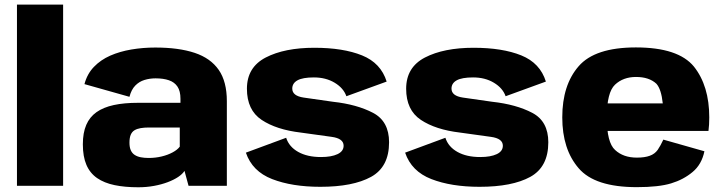

<svg xmlns="http://www.w3.org/2000/svg" viewBox="-20 -805 3130 832"><path d="M53.5 0H253.5V-785H53.5Z M579 6.5Q615 6.5 647.5 0.5Q680 -5.5 706.5 -15.5Q733 -25.5 751.8 -38Q770.5 -50.5 779.5 -64.5L797 0H963V-366.5Q963 -451.5 927.8 -502.2Q892.5 -553 823.5 -576Q754.5 -599 653 -599Q599.5 -599 549.2 -590.5Q499 -582 457.5 -563.8Q416 -545.5 386.8 -515Q357.5 -484.5 346 -440.5L541 -385.5Q549 -416.5 566 -434Q583 -451.5 606 -458.5Q629 -465.5 654 -465.5Q688 -465.5 712 -457.2Q736 -449 749 -429.8Q762 -410.5 762 -377V-359.5H578Q518 -359.5 473 -349.8Q428 -340 398.2 -319Q368.5 -298 353.8 -263.8Q339 -229.5 339 -179.5Q339 -126.5 354.5 -90.5Q370 -54.5 401 -33.2Q432 -12 476.5 -2.8Q521 6.5 579 6.5ZM624 -120.5Q605.5 -120.5 590 -123.5Q574.5 -126.5 563.5 -133.8Q552.5 -141 546.8 -153.8Q541 -166.5 541 -187Q541 -208 546.5 -221Q552 -234 562.8 -240.5Q573.5 -247 589.5 -249.8Q605.5 -252.5 625.5 -252.5H759V-169.5Q749 -156 728.2 -144.8Q707.5 -133.5 680.5 -127Q653.5 -120.5 624 -120.5Z M1368 4.5Q1509.5 4.5 1587.8 -38.5Q1666 -81.5 1666 -188.5Q1666 -279.5 1596.5 -316Q1527 -352.5 1423 -364Q1345 -375 1295.8 -382.2Q1246.5 -389.5 1246.5 -421Q1246.5 -444.5 1269.2 -457Q1292 -469.5 1340 -469.5Q1392 -469.5 1430.2 -446.5Q1468.5 -423.5 1481 -388L1655.5 -451.5Q1630.5 -532 1548.8 -565Q1467 -598 1342.5 -598Q1213 -598 1131.5 -555.8Q1050 -513.5 1050 -420.5Q1050 -328 1113.8 -285.5Q1177.5 -243 1283.5 -230.5Q1365 -219 1417 -212Q1469 -205 1469 -173.5Q1469 -149.5 1442.5 -137Q1416 -124.5 1371 -124.5Q1311.5 -124.5 1272 -146.8Q1232.5 -169 1220 -208L1045.5 -143.5Q1073 -62.5 1159.2 -29Q1245.5 4.5 1368 4.5Z M2058 4.5Q2199.5 4.5 2277.8 -38.5Q2356 -81.5 2356 -188.5Q2356 -279.5 2286.5 -316Q2217 -352.5 2113 -364Q2035 -375 1985.8 -382.2Q1936.5 -389.5 1936.5 -421Q1936.5 -444.5 1959.2 -457Q1982 -469.5 2030 -469.5Q2082 -469.5 2120.2 -446.5Q2158.5 -423.5 2171 -388L2345.5 -451.5Q2320.5 -532 2238.8 -565Q2157 -598 2032.5 -598Q1903 -598 1821.5 -555.8Q1740 -513.5 1740 -420.5Q1740 -328 1803.8 -285.5Q1867.5 -243 1973.5 -230.5Q2055 -219 2107 -212Q2159 -205 2159 -173.5Q2159 -149.5 2132.5 -137Q2106 -124.5 2061 -124.5Q2001.5 -124.5 1962 -146.8Q1922.5 -169 1910 -208L1735.5 -143.5Q1763 -62.5 1849.2 -29Q1935.5 4.5 2058 4.5Z M2739.5 6V-122Q2681 -122 2645.5 -155Q2609.5 -187 2609.5 -296Q2609.5 -404.5 2645 -438Q2680.5 -471.5 2736 -471.5Q2793 -471.5 2824.5 -442Q2845.5 -418.5 2852 -357H2592.5V-237.5H3050Q3053.5 -263.5 3053.5 -296Q3053.5 -433 2987 -516.5Q2919 -599.5 2735.5 -599.5Q2558 -599.5 2487.5 -518Q2416.5 -436.5 2416.5 -296.5Q2416.5 -158 2487.5 -76Q2557.5 6 2739.5 6ZM2739.5 -122V6Q2835 6 2888.5 -10.5Q2941.5 -26.5 2981 -59.5Q3020.5 -92 3032.5 -149.5L2854.5 -200Q2842.5 -174 2830 -155.5Q2817 -137.5 2795.5 -130Q2774 -122 2739.5 -122Z"/></svg>

Font: Anybody Thin ExtraBold
Style: Regular
Weight: 800
Version: Version 1.113;gftools[0.9.25]